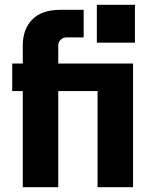

<svg xmlns="http://www.w3.org/2000/svg" viewBox="-20 -781 640 801"><path d="M75 -401H31V-516H75V-591Q75 -659 114.5 -699.5Q154 -740 232 -740H329V-625H257Q243 -625 233 -615Q223 -605 223 -591V-516H535V0H387V-401H223V0H75ZM543 -761V-603H384V-761Z"/></svg>

Font: iA Writer Duo V
Style: Regular
Weight: 400
Designer: Mike Abbink, Paul van der Laan, Pieter van Rosmalen, Oliver Reichenstein
Foundry: Information Architects Inc.
Version: Version 2.000